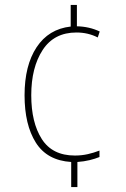

<svg xmlns="http://www.w3.org/2000/svg" viewBox="-20 -744 508 774"><path d="M265 -724V-637Q176 -627 127.5 -553.5Q79 -480 79 -360Q79 -241 124.5 -169Q170 -97 267 -91V10H292V-91Q319 -93 341.5 -98.5Q364 -104 381 -111V-137Q358 -128 333.5 -122.5Q309 -117 282 -117Q191 -117 148.5 -183.5Q106 -250 106 -360Q106 -472 152 -542.5Q198 -613 288 -613Q335 -613 374 -593L382 -617Q340 -637 290 -638V-724Z"/></svg>

Font: Noto Sans Display SemiCondensed Thin
Style: Regular
Weight: 250
Width: 4
Designer: Monotype Design team
Foundry: Monotype Imaging Inc.
Version: 1.000